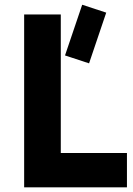

<svg xmlns="http://www.w3.org/2000/svg" viewBox="-20 -799 566 819"><path d="M330.6 -778.8 433.1 -745.1 359.9 -528.8 257.3 -562.5ZM83 0V-737.3H239.3V-146.5H521.5V0Z"/></svg>

Font: Newest Shape
Style: Bold
Weight: 700
Designer: Wojciech Kalinowski "wmk69" (wmk69@o2.pl)
Foundry: Wojciech Kalinowski "wmk69" (wmk69@o2.pl)
Version: Version 1.0.0; 2022-02-24